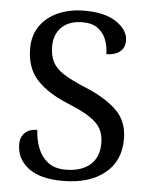

<svg xmlns="http://www.w3.org/2000/svg" viewBox="-53 -768 649 822"><g transform="rotate(5 272.0 -357.0)"><path d="M247 10Q149 10 98.5 -29Q48 -68 48 -131Q48 -161 67 -179.5Q86 -198 120 -198Q122 -157 136 -120.5Q150 -84 179 -61.5Q208 -39 255 -39Q322 -39 360 -71.5Q398 -104 398 -165Q398 -202 383.5 -227.5Q369 -253 335.5 -275Q302 -297 243 -321Q150 -359 104.5 -410Q59 -461 59 -543Q59 -600 87.5 -640.5Q116 -681 165.5 -702.5Q215 -724 278 -724Q367 -724 416 -690Q465 -656 465 -612Q465 -580 443.5 -563.5Q422 -547 386 -547Q386 -578 375.5 -607Q365 -636 340.5 -655Q316 -674 274 -674Q216 -674 184 -643Q152 -612 152 -560Q152 -520 166.5 -492.5Q181 -465 215 -443.5Q249 -422 307 -398Q395 -362 444 -315Q493 -268 493 -191Q493 -96 426.5 -43Q360 10 247 10Z"/></g></svg>

Font: Noto Serif Grantha
Style: Regular
Weight: 400
Designer: Monotype Design Team
Foundry: Monotype Imaging Inc.
Version: Version 2.004; ttfautohint (v1.8.4.7-5d5b)